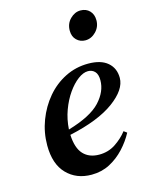

<svg xmlns="http://www.w3.org/2000/svg" viewBox="-115 -817 693 903"><g transform="rotate(-15 231.5 -366.0)"><path d="M218 14Q144 14 97.5 -34Q51 -82 51 -173Q51 -236 73 -294Q95 -352 133.5 -397.5Q172 -443 224 -469Q276 -495 336 -495Q398 -495 430.5 -467Q463 -439 463 -392Q463 -335 387.5 -279.5Q312 -224 169 -193Q172 -128 200 -98Q228 -68 277 -68Q321 -68 356 -91Q391 -114 415 -145L430 -134Q410 -96 378.5 -62Q347 -28 307 -7Q267 14 218 14ZM326 -461Q303 -461 277 -441.5Q251 -422 227.5 -388.5Q204 -355 188 -311.5Q172 -268 169 -219Q281 -252 326.5 -301Q372 -350 372 -405Q372 -434 359 -447.5Q346 -461 326 -461ZM353 -604Q328 -604 310.5 -621Q293 -638 293 -667Q293 -701 315.5 -723.5Q338 -746 366 -746Q393 -746 410 -728.5Q427 -711 427 -682Q427 -650 404.5 -627Q382 -604 353 -604Z"/></g></svg>

Font: DM Serif Text
Style: Italic
Weight: 400
Italic angle: -12°
Designer: Colophon Foundry, Frank Grießhammer
Foundry: Colophon Foundry
Version: Version 5.100; ttfautohint (v1.8.2)